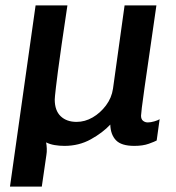

<svg xmlns="http://www.w3.org/2000/svg" viewBox="-20 -531 652 712"><path d="M17 161 112 -511H230Q217 -425 208.5 -365.5Q200 -306 195 -268Q190 -230 187.5 -208Q185 -186 184 -176Q183 -166 183 -162Q183 -121 205 -100Q227 -79 264 -79Q295 -79 323.5 -95.5Q352 -112 373 -140Q394 -168 399 -202L442 -511H560Q545 -406 534 -330.5Q523 -255 516 -206Q509 -157 506 -132Q503 -107 503 -102Q503 -89 510.5 -83Q518 -77 528 -77Q539 -77 552.5 -81Q566 -85 572 -89L561 -10Q554 -6 532 2Q510 10 478 10Q430 10 410 -11Q390 -32 389 -69Q361 -39 317 -14.5Q273 10 219 10Q200 10 182.5 7Q165 4 151 -3Q153 7 153.5 20Q154 33 152 44L135 161Z"/></svg>

Font: Chivo Medium
Style: Italic
Weight: 500
Italic angle: -8.05°
Designer: Hector Gatti
Foundry: Omnibus-Type
Version: Version 2.002